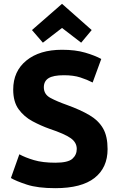

<svg xmlns="http://www.w3.org/2000/svg" viewBox="-20 -969 622 1003"><path d="M269 14Q177 14 120.5 -4.5Q64 -23 37 -39L81 -163Q112 -146 157.5 -132.5Q203 -119 269 -119Q335 -119 358 -139.5Q381 -160 381 -191Q381 -225 349 -247.5Q317 -270 239 -296Q194 -312 150 -335.5Q106 -359 77.5 -398Q49 -437 49 -501Q49 -597 118 -653Q187 -709 304 -709Q374 -709 425 -694Q476 -679 509 -661L464 -538Q435 -553 399.5 -564.5Q364 -576 314 -576Q258 -576 233.5 -560.5Q209 -545 209 -513Q209 -476 243.5 -457.5Q278 -439 329 -421Q401 -395 448 -367Q495 -339 518.5 -298Q542 -257 542 -190Q542 -93 474 -39.5Q406 14 269 14ZM204 -746 147 -812 304 -949 459 -812 404 -746 304 -823Z"/></svg>

Font: Ubuntu Sans ExtraBold
Style: Regular
Weight: 800
Designer: Dalton Maag Ltd
Foundry: Dalton Maag Ltd
Version: Version 1.006; ttfautohint (v1.8.4.7-5d5b)